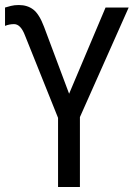

<svg xmlns="http://www.w3.org/2000/svg" viewBox="-29 -744 532 764"><path d="M-9 -714V-641Q8 -648 27 -648Q53 -648 70 -604L202 -275V0H289V-278L483 -714H391L246 -371L146 -638Q127 -688 103.5 -706Q80 -724 46 -724Q28 -724 14.5 -720.5Q1 -717 -9 -714Z"/></svg>

Font: Noto Sans UI SemiCondensed
Style: Regular
Weight: 400
Width: 4
Designer: Monotype Design Team
Foundry: Monotype Imaging Inc.
Version: 1.001